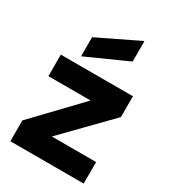

<svg xmlns="http://www.w3.org/2000/svg" viewBox="-186 -855 846 950"><g transform="rotate(30 237.5 -380.0)"><path d="M27 0V-119L270 -373H29V-496H441V-377L193 -123H446V0ZM120 -539V-648L351 -760H354V-644Z"/></g></svg>

Font: DM Sans 36pt Black
Style: Regular
Weight: 900
Designer: Colophon Foundry, Jonny Pinhorn
Foundry: Colophon Foundry
Version: Version 4.004;gftools[0.9.30]